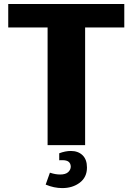

<svg xmlns="http://www.w3.org/2000/svg" viewBox="-20 -731 667 967"><path d="M219.7 0V-592.8H21.5V-710.9H606V-592.8H408.7V0ZM293.5 216.3Q252 216.3 210 198.7L231.4 138.7Q246.1 143.6 259 145.8Q272 147.9 282.7 147.9Q310.5 147.9 323.5 135.7Q336.4 123.5 336.4 107.9Q335.9 92.3 325.9 84Q315.9 75.7 293.9 75.7Q290 75.7 286.4 75.7Q282.7 75.7 278.3 76.2V41Q309.1 29.3 336.9 29.3Q373.5 29.3 395.8 50.8Q418 72.3 418 112.8Q418 161.6 381.8 189Q345.7 216.3 293.5 216.3Z"/></svg>

Font: Comme ExtraBold
Style: Regular
Weight: 800
Version: Version 1.000;gftools[0.9.27]